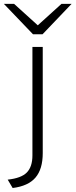

<svg xmlns="http://www.w3.org/2000/svg" viewBox="-67 -752 388 986"><path d="M-2 213.5 -27.5 170.5Q42.5 163 71 133.5Q99.5 104 99.5 46V-511H152.5V34Q152.5 116.5 115.2 160Q78 203.5 -2 213.5ZM102.5 -576 -47 -732H5.5L127 -622L248.5 -732H300.5L151.5 -576Z"/></svg>

Font: Overpass ExtraLight
Style: Regular
Weight: 250
Designer: Delve Withrington, Dave Bailey, Thomas Jockin
Foundry: Delve Fonts LLC
Version: Version 4.000